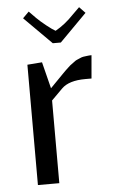

<svg xmlns="http://www.w3.org/2000/svg" viewBox="-50 -707 450 742"><g transform="rotate(-5 175.0 -335.5)"><path d="M203.1 -541H171.9L65.9 -647L89.8 -670.9L116.2 -644Q130.9 -629.4 153.3 -611.6Q175.8 -593.8 187 -587.9Q224.6 -608.9 257.8 -644L285.2 -670.9L308.1 -647ZM309.1 -392.1H285.2Q221.2 -392.1 192.9 -363.8L149.9 -320.8V0H66.9V-466.8L124 -471.2L149.9 -368.2L188 -407.2Q189.9 -409.2 200.7 -420.2Q211.4 -431.2 213.1 -432.6Q214.8 -434.1 224.1 -442.9Q233.4 -451.7 236.1 -453.1Q238.8 -454.6 247.1 -461.2Q255.4 -467.8 259.3 -469Q263.2 -470.2 271.2 -474.1Q279.3 -478 285.4 -478.8Q291.5 -479.5 299.8 -480.7Q308.1 -481.9 316.9 -481.9Z"/></g></svg>

Font: Resagokr
Style: Regular
Weight: 500
Designer: gluk
Foundry: gluk
Version: Version 0.95